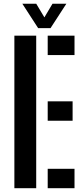

<svg xmlns="http://www.w3.org/2000/svg" viewBox="-20 -987 439 1007"><path d="M55.4 0V-800H169.9V0ZM230.2 0V-101.7H370.8V0ZM230.2 -353.9V-455.6H360.8V-353.9ZM230.2 -698.3V-800H370.8V-698.3ZM180.1 -839.4 97.2 -967.4H170.1L212.8 -895.9L255.3 -967.4H328L245 -839.4Z"/></svg>

Font: Big Shoulders Stencil Text Thin
Style: Regular
Weight: 100
Designer: Patric King
Foundry: XO Type Co
Version: Version 2.001